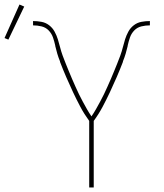

<svg xmlns="http://www.w3.org/2000/svg" viewBox="-104 -828 724 848"><path d="M290 0V-294Q268 -324 251 -356Q234 -388 218.5 -421Q203 -454 188.5 -487.5Q174 -521 161 -555V-557Q154 -574 149 -591Q144 -608 140 -625V-627Q136 -645 130 -662.5Q124 -680 111 -693.5Q98 -707 79.5 -711.5Q61 -716 42 -716V-735Q61 -735 79.5 -731.5Q98 -728 113 -716.5Q128 -705 137 -688.5Q146 -672 151.5 -654.5Q157 -637 161.5 -619Q166 -601 172.5 -583Q179 -565 186 -548Q193 -531 200 -513.5Q207 -496 214.5 -479Q222 -462 229.5 -445Q237 -428 245 -411.5Q253 -395 262 -378.5Q271 -362 280 -346Q289 -330 300 -314Q311 -330 320 -346Q329 -362 338 -378.5Q347 -395 355 -411.5Q363 -428 370.5 -445Q378 -462 385.5 -479Q393 -496 400 -513.5Q407 -531 414 -548Q421 -565 427.5 -583Q434 -601 438.5 -619Q443 -637 448.5 -654.5Q454 -672 463 -688.5Q472 -705 487 -716.5Q502 -728 520.5 -731.5Q539 -735 558 -735V-716Q539 -716 520.5 -711.5Q502 -707 489 -693.5Q476 -680 470 -662.5Q464 -645 460 -627V-625Q456 -608 451 -591Q446 -574 439 -557V-555Q426 -521 411.5 -487.5Q397 -454 381.5 -421Q366 -388 349 -356Q332 -324 310 -294V0ZM-67 -653 -84 -660 -18 -808 3 -799Z"/></svg>

Font: Iosevka SS04 Thin Extended
Style: Regular
Weight: 100
Width: 7
Monospace: yes
Designer: Belleve Invis
Foundry: Belleve Invis
Version: Version 19.0.0; ttfautohint (v1.8.4)